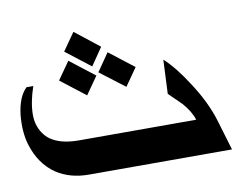

<svg xmlns="http://www.w3.org/2000/svg" viewBox="-84 -522 763 598"><g transform="rotate(-10 297.5 -223.0)"><path d="M152.3 0Q92.8 0 49.8 -28.3Q1 -61.5 -18.6 -127Q-30.3 -167 -25.4 -219.7Q-18.6 -276.4 7.8 -301.8H29.3Q20.5 -275.4 17.6 -259.8Q7.8 -211.9 16.6 -182.6Q26.4 -150.4 50.8 -132.8Q83 -110.4 139.6 -110.4H510.7Q502.9 -136.7 477.5 -166Q467.8 -175.8 437.5 -205.1L442.4 -312.5Q477.5 -280.3 513.7 -223.6Q557.6 -157.2 576.2 -94.7L604.5 0ZM228.5 -299.8 189.5 -244.1 111.3 -304.7 150.4 -360.4ZM353.5 -304.7 314.5 -249 236.3 -308.6 275.4 -365.2ZM258.8 -385.7 220.7 -330.1 142.6 -390.6 181.6 -446.3Z"/></g></svg>

Font: Thabit-Bold-Oblique
Style: Bold Oblique
Weight: 700
Designer: Regenerated by Nadim Shaikli
Foundry: MAK Alagha
Version: 0.01